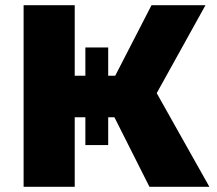

<svg xmlns="http://www.w3.org/2000/svg" viewBox="-20 -720 836 740"><path d="M421 -268H397V-161H309V-268H268V0H71V-700H268V-428H309V-537H397V-428H424L564 -700H772L584 -361L787 0H556Z"/></svg>

Font: Chess Sans ExtraBold
Style: Regular
Weight: 800
Designer: Wolf Bōese
Foundry: Wolf Bōese
Version: Version 7.223